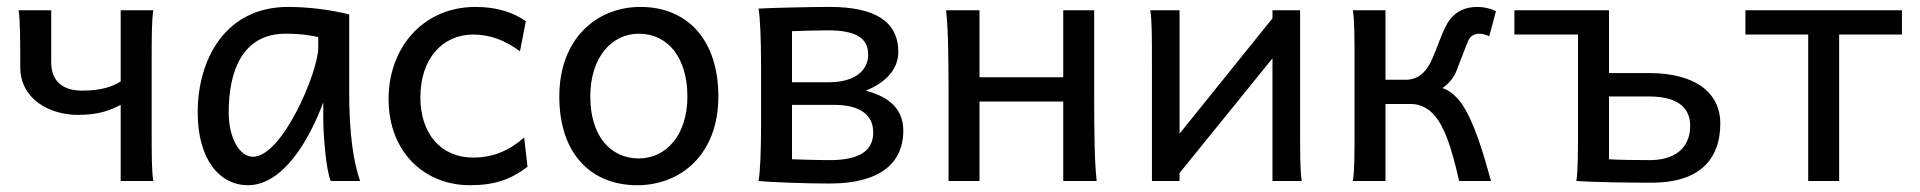

<svg xmlns="http://www.w3.org/2000/svg" viewBox="-20 -528 5599 560"><path d="M332 -498V-290.5C309.1 -275.9 276.4 -263.7 219.7 -263.7C161.6 -263.7 129.4 -292 129.4 -346.7V-498H34.2C39.1 -470.7 39.1 -398.9 39.1 -332C39.1 -239.3 124 -192.9 207.5 -192.9C270 -192.9 302.2 -207 332 -222.2V0H427.2C422.4 -27.3 422.4 -79.6 422.4 -146.5V-351.6C422.4 -418.5 422.4 -470.7 427.2 -498Z M922.9 -180.7C922.9 -137.7 930.7 -30.8 944.8 0H1030.3C1011.2 -54.7 998.5 -135.7 998.5 -258.8V-485.8C949.2 -498.5 883.3 -507.8 820.3 -507.8C637.7 -507.8 556.6 -355.5 556.6 -200.2C556.6 -62 621.1 12.2 703.1 12.2C805.2 12.2 881.8 -118.7 922.9 -229.5ZM813 -429.7C861.8 -429.7 892.1 -423.3 908.2 -419.9V-388.2C908.2 -318.8 803.7 -70.8 717.8 -70.8C679.2 -70.8 647 -124.5 647 -200.2C647 -317.9 685.5 -429.7 813 -429.7Z M1513.7 -466.3C1478 -490.7 1432.1 -507.8 1367.2 -507.8C1211.9 -507.8 1113.3 -386.7 1113.3 -239.3C1113.3 -83.5 1219.2 12.2 1350.1 12.2C1423.3 12.2 1469.2 -4.4 1518.6 -41.5L1508.8 -127C1466.3 -89.4 1418.5 -68.4 1359.9 -68.4C1265.1 -68.4 1206.1 -139.2 1206.1 -244.1C1206.1 -359.4 1272.9 -427.2 1359.9 -427.2C1410.2 -427.2 1452.6 -410.6 1496.6 -378.4Z M1611.3 -246.6C1611.3 -78.6 1704.6 12.2 1838.4 12.2C1966.8 12.2 2075.2 -78.6 2075.2 -246.6C2075.2 -414.6 1982.4 -507.8 1848.1 -507.8C1719.7 -507.8 1611.3 -414.6 1611.3 -246.6ZM1701.7 -246.6C1701.7 -360.8 1764.2 -429.7 1843.3 -429.7C1927.2 -429.7 1984.9 -360.8 1984.9 -246.6C1984.9 -132.8 1921.9 -65.9 1843.3 -65.9C1759.3 -65.9 1701.7 -132.8 1701.7 -246.6Z M2290 -437C2304.2 -438 2368.7 -439.5 2395 -439.5C2477.1 -439.5 2512.2 -416.5 2512.2 -368.7C2512.2 -324.2 2475.6 -288.1 2397.5 -288.1H2290ZM2614.7 -146.5C2614.7 -221.7 2557.1 -249.5 2504.9 -263.7C2551.3 -281.2 2600.1 -318.8 2600.1 -376C2600.1 -465.3 2532.2 -507.8 2399.9 -507.8C2342.3 -507.8 2222.2 -504.9 2192.4 -502.9C2197.3 -475.6 2199.7 -408.7 2199.7 -341.8V-156.2C2199.7 -88.9 2197.3 -27.3 2192.4 0C2226.1 3.4 2331.1 7.3 2399.9 7.3C2555.2 7.3 2614.7 -59.1 2614.7 -146.5ZM2290 -222.2H2412.1C2486.8 -222.2 2526.9 -194.3 2526.9 -141.6C2526.9 -80.1 2473.1 -61 2399.9 -61C2361.8 -61 2302.7 -63 2290 -63.5Z M2746.6 0H2836.9V-231.9H3081.1V0H3178.7C3172.4 -51.3 3171.4 -144 3171.4 -239.3V-498H3081.1V-302.7H2836.9V-498H2739.3C2745.6 -446.8 2746.6 -354 2746.6 -258.8Z M3335 -498C3339.8 -470.7 3339.8 -416.5 3339.8 -349.1V0H3420.4V-23.4L3691.4 -357.9V0H3776.9C3772 -27.3 3772 -81.5 3772 -148.9V-498H3691.4V-474.6L3420.4 -138.2V-498Z M4021 -498H3925.8C3930.7 -470.7 3930.7 -416.5 3930.7 -349.1V-148.9C3930.7 -81.5 3930.7 -27.3 3925.8 0H4021V-224.6H4096.7C4123 -224.6 4146.5 -211.4 4162.6 -192.9C4192.9 -158.2 4212.4 -103 4235.8 0H4328.6C4306.6 -81.1 4280.8 -168.5 4245.6 -222.2C4229 -247.1 4207 -265.1 4187 -271C4205.1 -283.2 4219.7 -300.3 4228.5 -322.3C4241.7 -356 4253.9 -389.6 4262.7 -410.2C4268.6 -423.8 4282.2 -429.7 4294.4 -429.7C4305.7 -429.7 4315.9 -425.8 4323.7 -422.4L4343.3 -495.6C4328.6 -502.9 4308.1 -507.8 4289.6 -507.8C4253.4 -507.8 4228 -495.1 4209 -471.2C4188.5 -445.3 4169.9 -380.9 4152.8 -346.7C4132.3 -305.7 4104 -295.4 4082 -295.4H4021Z M4797.4 4.9C4933.1 4.9 4997.6 -59.6 4997.6 -168.5C4997.6 -253.9 4929.2 -314.9 4790 -314.9H4672.9V-498H4397V-427.2H4582.5V-156.2C4582.5 -88.9 4582.5 -27.3 4577.6 0C4630.9 3.4 4728.5 4.9 4797.4 4.9ZM4672.9 -246.6H4790C4855 -246.6 4909.7 -226.1 4909.7 -161.1C4909.7 -97.2 4865.7 -61 4792.5 -61C4754.4 -61 4706.1 -61.5 4672.9 -63.5Z M5527.3 -498H5070.8V-427.2H5253.9V0H5344.2V-427.2H5527.3Z"/></svg>

Font: Andika
Style: Regular
Weight: 400
Designer: Victor Gaultney, Annie Olsen, Julie Remington, Don Collingsworth, Eric Hays
Foundry: SIL International
Version: Version 1.000